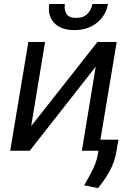

<svg xmlns="http://www.w3.org/2000/svg" viewBox="-20 -756 695 963"><path d="M136.4 -123.6 468.8 -545.5H565.3L474.4 0H390.6L460.2 -421.9L129.3 0H31.2L122.2 -545.5H206ZM443.2 -735.8H521.3Q511.7 -678.3 466.1 -641.7Q420.5 -605.1 352.3 -605.1Q285.2 -605.1 251.4 -641.7Q217.7 -678.3 227.3 -735.8H305.4Q301.1 -708.1 313 -687.1Q324.9 -666.2 362.2 -666.2Q399.5 -666.2 419.2 -687.1Q438.9 -708.1 443.2 -735.8ZM573.9 -55.4 562.5 11.4Q554 58.2 529.8 102.1Q505.7 146 471.6 187.5L402 173.3Q427.6 130.7 446.4 92Q465.2 53.3 471.6 12.8L483 -55.4Z"/></svg>

Font: Inter UI
Style: Italic
Weight: 400
Italic angle: -9.39999°
Designer: Rasmus Andersson
Foundry: rsms
Version: 3.2;8d6f07862